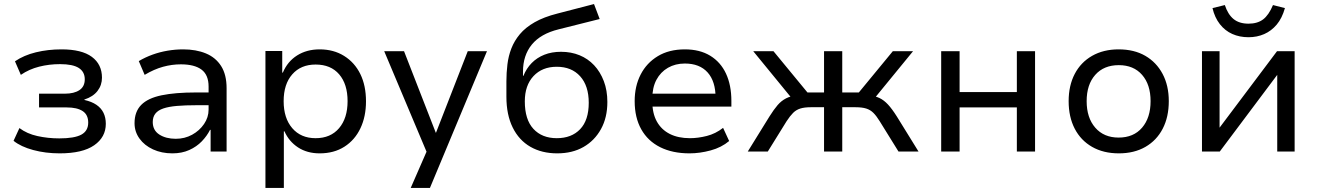

<svg xmlns="http://www.w3.org/2000/svg" viewBox="-20 -749 6517 949"><path d="M275 9Q205 9 144 -7.5Q83 -24 47 -53L76 -116Q113 -88 165 -76.5Q217 -65 273 -65Q348 -65 382 -83.5Q416 -102 416 -143Q416 -182 388.5 -200Q361 -218 310 -218H173V-286H301Q346 -286 372.5 -303.5Q399 -321 399 -357Q399 -394 369.5 -413Q340 -432 277 -432Q223 -432 173.5 -419.5Q124 -407 83 -379L54 -446Q98 -476 157.5 -490.5Q217 -505 284 -505Q384 -505 434 -468Q484 -431 484 -365Q484 -328 462 -299.5Q440 -271 397 -257V-255Q433 -247 456.5 -231Q480 -215 491.5 -191.5Q503 -168 503 -137Q503 -71 445.5 -31Q388 9 275 9Z M832 9Q779 9 736.5 -10.5Q694 -30 669.5 -64Q645 -98 645 -140Q645 -197 678 -230.5Q711 -264 778.5 -278Q846 -292 948 -292H1026V-229H953Q896 -229 855 -225.5Q814 -222 787.5 -213Q761 -204 748 -187.5Q735 -171 735 -146Q735 -105 767.5 -84Q800 -63 849 -63Q893 -63 929.5 -83Q966 -103 988.5 -136Q1011 -169 1011 -207V-321Q1011 -379 976 -405Q941 -431 874 -431Q830 -431 786 -419Q742 -407 695 -379L666 -447Q698 -466 734 -479Q770 -492 808.5 -498.5Q847 -505 885 -505Q949 -505 997.5 -485Q1046 -465 1073 -422.5Q1100 -380 1100 -313V0H1021V-107H1018Q1003 -77 977.5 -50.5Q952 -24 915.5 -7.5Q879 9 832 9Z M1292 180V-497H1375V-390H1378Q1401 -445 1448.5 -475Q1496 -505 1560 -505Q1629 -505 1681 -472.5Q1733 -440 1761 -383Q1789 -326 1789 -248Q1789 -173 1761.5 -115Q1734 -57 1682.5 -24Q1631 9 1560 9Q1498 9 1453 -20.5Q1408 -50 1386 -100H1383V180ZM1540 -66Q1614 -66 1656 -115.5Q1698 -165 1698 -249Q1698 -333 1656.5 -381.5Q1615 -430 1540 -430Q1467 -430 1424.5 -381.5Q1382 -333 1382 -249Q1382 -165 1424.5 -115.5Q1467 -66 1540 -66Z M2010 180 2103 -33V36L1879 -496H1977L2134 -93H2135L2292 -496H2387L2105 180Z M2734 9Q2658 9 2601.5 -23.5Q2545 -56 2514 -119Q2483 -182 2483 -271V-347Q2483 -389 2488 -430.5Q2493 -472 2507.5 -509.5Q2522 -547 2549.5 -580Q2577 -613 2622.5 -639Q2668 -665 2735 -682L2916 -729L2944 -655L2741 -604Q2652 -582 2608.5 -528.5Q2565 -475 2565 -395V-374H2567Q2582 -411 2608 -437.5Q2634 -464 2670.5 -478.5Q2707 -493 2753 -493Q2803 -493 2844.5 -476Q2886 -459 2916.5 -426.5Q2947 -394 2964.5 -348Q2982 -302 2982 -245Q2982 -168 2950.5 -111Q2919 -54 2864 -22.5Q2809 9 2734 9ZM2732 -66Q2805 -66 2847.5 -110.5Q2890 -155 2890 -241Q2890 -325 2847.5 -372Q2805 -419 2732 -419Q2660 -419 2617 -373Q2574 -327 2574 -248Q2574 -158 2616.5 -112Q2659 -66 2732 -66Z M3388 9Q3304 9 3243 -21.5Q3182 -52 3149.5 -110Q3117 -168 3117 -249Q3117 -323 3146.5 -380.5Q3176 -438 3231.5 -471.5Q3287 -505 3365 -505Q3439 -505 3490.5 -473.5Q3542 -442 3568.5 -385Q3595 -328 3595 -250V-222H3184V-286H3536L3517 -265Q3517 -347 3477.5 -391Q3438 -435 3365 -435Q3318 -435 3281.5 -414Q3245 -393 3224.5 -354.5Q3204 -316 3204 -260V-250Q3204 -189 3226.5 -148.5Q3249 -108 3290.5 -87Q3332 -66 3390 -66Q3430 -66 3473.5 -77Q3517 -88 3554 -117L3584 -52Q3546 -20 3492.5 -5.5Q3439 9 3388 9Z M3676 0 3783 -173Q3805 -208 3823.5 -229.5Q3842 -251 3865.5 -263Q3889 -275 3922 -278L3901 -254L3703 -496H3803L3971 -292H4053V-496H4143V-292H4225L4393 -496H4493L4295 -254L4274 -278Q4305 -275 4327 -264.5Q4349 -254 4369 -232.5Q4389 -211 4413 -173L4520 0H4421L4328 -150Q4312 -176 4297 -191Q4282 -206 4261.5 -212.5Q4241 -219 4209 -219H4143V0H4053V-219H3987Q3956 -219 3935.5 -212.5Q3915 -206 3900 -191Q3885 -176 3868 -150L3775 0Z M4632 0V-496H4723V-294H5006V-496H5096V0H5006V-218H4723V0Z M5510 9Q5434 9 5378 -23Q5322 -55 5292 -113Q5262 -171 5262 -249Q5262 -326 5292 -383.5Q5322 -441 5378 -473Q5434 -505 5509 -505Q5586 -505 5641 -473Q5696 -441 5726.5 -383.5Q5757 -326 5757 -249Q5757 -171 5727 -113Q5697 -55 5641.5 -23Q5586 9 5510 9ZM5509 -69Q5583 -69 5625 -118Q5667 -167 5667 -249Q5667 -331 5625 -379Q5583 -427 5510 -427Q5436 -427 5393.5 -379Q5351 -331 5351 -249Q5351 -167 5393.5 -118Q5436 -69 5509 -69Z M5921 0V-496H6008V-118L6292 -496H6379V0H6293V-379L6009 0ZM6151 -565Q6107 -565 6071 -581Q6035 -597 6009.5 -629.5Q5984 -662 5973 -709L6034 -724Q6049 -678 6077 -655Q6105 -632 6151 -632Q6195 -632 6223 -653Q6251 -674 6272 -724L6331 -709Q6317 -659 6290.5 -627.5Q6264 -596 6228.5 -580.5Q6193 -565 6151 -565Z"/></svg>

Font: Nunito Sans 7pt
Style: Regular
Weight: 400
Designer: Vernon Adams
Foundry: Vernon Adams
Version: Version 3.101;gftools[0.9.27]